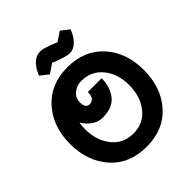

<svg xmlns="http://www.w3.org/2000/svg" viewBox="-245 -1065 1230 1230"><g transform="rotate(-45 370.0 -450.0)"><path d="M125 -91.5Q35 -193 35 -350Q35 -507 126 -608.5Q217 -710 370.5 -710Q524 -710 614.5 -609.5Q705 -509 705 -351Q705 -193 615 -91.5Q525 10 370 10Q215 10 125 -91.5ZM303 -321Q261 -321 227.5 -346.5Q194 -372 175 -404Q170 -386 170 -350Q170 -246 224.5 -178Q279 -110 370 -110Q461 -110 515.5 -178Q570 -246 570 -349Q570 -452 515.5 -518.5Q461 -585 370 -585Q330 -585 299 -560Q268 -535 268 -495Q268 -441 304 -441Q351 -441 351 -505H476Q476 -428 435 -374.5Q394 -321 303 -321ZM439 -868 502 -910 557 -867Q539 -819 509.5 -790.5Q480 -762 445.5 -762Q411 -762 322 -799L259 -757L204 -800Q222 -848 251.5 -876.5Q281 -905 319 -905Q335 -905 344.5 -902Q354 -899 359.5 -897.5Q365 -896 376.5 -892Q388 -888 394 -886Q409 -879 439 -868Z"/></g></svg>

Font: Cherry Swash
Style: Bold
Weight: 700
Designer: Kasatkina Nataliya
Foundry: Nataliya Kasatkina
Version: Version 1.001